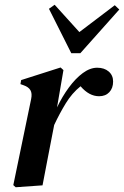

<svg xmlns="http://www.w3.org/2000/svg" viewBox="-20 -780 522 808"><path d="M46 8 36 -1 111 -363Q116 -387 108 -400.5Q100 -414 80 -421L66 -426L69 -443L235 -496L247 -485L220 -328Q242 -374 270 -412Q298 -450 328.5 -472.5Q359 -495 389 -495Q419 -495 437.5 -479Q456 -463 456 -437Q456 -409 440 -392Q424 -375 397 -375Q355 -375 319 -417Q283 -388 257 -345.5Q231 -303 208 -254L200 -213Q190 -160 179.5 -107Q169 -54 159 0ZM210 -760 314 -645 463 -758 482 -740 318 -556H280L186 -743Z"/></svg>

Font: DeepMind Serif Text
Style: Italic
Weight: 400
Italic angle: -12°
Designer: Frank Grießhammer / Modifications: Colophon Foundry
Foundry: Colophon Foundry
Version: Version 5.003; ttfautohint (v1.8.2)